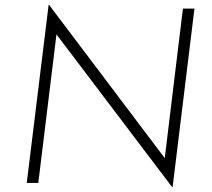

<svg xmlns="http://www.w3.org/2000/svg" viewBox="-20 -745 864 782"><path d="M772 -710 683 17H681L210 -605L136 0H89L178 -725H180L651 -101L725 -710Z"/></svg>

Font: Josefin Sans Light
Style: Italic
Weight: 300
Italic angle: -7°
Designer: Santiago Orozco
Foundry: Typemade
Version: Version 2.000